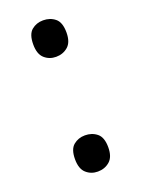

<svg xmlns="http://www.w3.org/2000/svg" viewBox="-114 -604 496 673"><g transform="rotate(-20 134.0 -268.0)"><path d="M72 -54Q72 -91 90 -106Q108 -121 133 -121Q159 -121 177.5 -106Q196 -91 196 -54Q196 -18 177.5 -2Q159 14 133 14Q108 14 90 -2Q72 -18 72 -54ZM72 -482Q72 -520 90 -535Q108 -550 133 -550Q159 -550 177.5 -535Q196 -520 196 -482Q196 -446 177.5 -430Q159 -414 133 -414Q108 -414 90 -430Q72 -446 72 -482Z"/></g></svg>

Font: korean115
Style: Regular
Weight: 400
Designer: Monotype Design Team
Foundry: Monotype Imaging Inc.
Version: Version 2.013